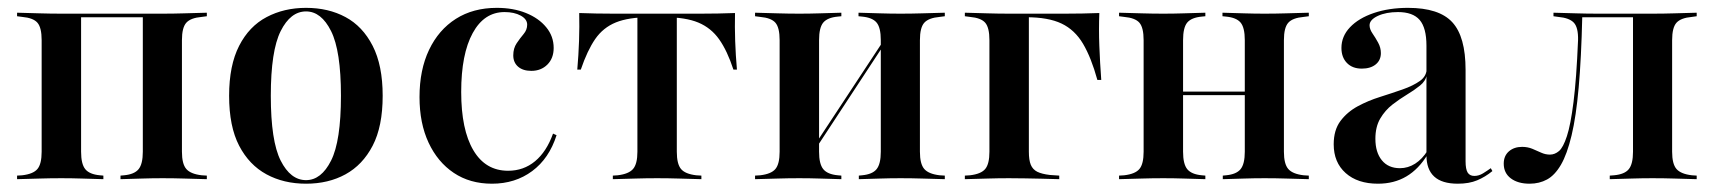

<svg xmlns="http://www.w3.org/2000/svg" viewBox="-20 -447 4276 479"><path d="M385.5 -2.4Q359.7 -2.4 335.5 -1.6Q311.3 -0.8 280.6 0V-8.9L289.5 -9.7Q315.3 -12.1 325.8 -25Q336.3 -37.9 336.3 -68.5V-412.9H385.5Q412.9 -412.9 438.3 -413.7Q463.7 -414.5 496 -415.3V-406.5L483.1 -404.8Q455.6 -402.4 444.8 -390.3Q433.9 -378.2 433.9 -346.8V-68.5Q433.9 -37.9 444.8 -25.4Q455.6 -12.9 483.1 -9.7L496 -8.9V0Q463.7 -0.8 438.3 -1.6Q412.9 -2.4 385.5 -2.4ZM133.1 -2.4Q105.6 -2.4 80.2 -1.6Q54.8 -0.8 22.6 0V-8.9L35.5 -9.7Q62.9 -12.9 73.4 -25.4Q83.9 -37.9 83.9 -68.5V-346.8Q83.9 -378.2 73.4 -390.3Q62.9 -402.4 35.5 -404.8L22.6 -406.5V-415.3Q54.8 -414.5 80.2 -413.7Q105.6 -412.9 133.1 -412.9H182.3V-68.5Q182.3 -37.9 192.7 -25Q203.2 -12.1 229 -9.7L237.9 -8.9V0Q207.3 -0.8 183.1 -1.6Q158.9 -2.4 133.1 -2.4ZM158.9 -404V-412.9H360.5V-404Z M743.5 11.3Q687.9 11.3 644.8 -12.1Q601.6 -35.5 576.6 -83.5Q551.6 -131.5 551.6 -208.1Q551.6 -283.9 576.6 -332.7Q601.6 -381.5 645.2 -404.4Q688.7 -427.4 743.5 -427.4Q799.2 -427.4 841.9 -404.4Q884.7 -381.5 909.7 -332.7Q934.7 -283.9 934.7 -208.1Q934.7 -131.5 909.7 -83.5Q884.7 -35.5 841.9 -12.1Q799.2 11.3 743.5 11.3ZM743.5 2.4Q781.5 2.4 806 -46.4Q830.6 -95.2 830.6 -208.1Q830.6 -320.2 806 -369.4Q781.5 -418.5 743.5 -418.5Q704.8 -418.5 680.2 -369.4Q655.6 -320.2 655.6 -208.1Q655.6 -95.2 680.2 -46.4Q704.8 2.4 743.5 2.4Z M1207.3 11.3Q1152.4 11.3 1112.1 -15.7Q1071.8 -42.7 1049.2 -91.1Q1026.6 -139.5 1026.6 -204.8Q1026.6 -272.6 1050.4 -322.6Q1074.2 -372.6 1117.3 -400Q1160.5 -427.4 1219.4 -427.4Q1260.5 -427.4 1292.3 -414.5Q1324.2 -401.6 1342.7 -379Q1361.3 -356.5 1361.3 -327.4Q1361.3 -301.6 1345.6 -285.9Q1329.8 -270.2 1305.6 -270.2Q1284.7 -270.2 1272.6 -280.6Q1260.5 -291.1 1260.5 -308.9Q1260.5 -326.6 1269 -339.1Q1277.4 -351.6 1286.3 -362.1Q1295.2 -372.6 1295.2 -385.5Q1295.2 -399.2 1279 -408.1Q1262.9 -416.9 1238.7 -416.9Q1187.9 -416.9 1159.3 -364.5Q1130.6 -312.1 1130.6 -217.7Q1130.6 -123.4 1160.9 -72.2Q1191.1 -21 1247.6 -21Q1286.3 -21 1314.9 -44.8Q1343.5 -68.5 1359.7 -113.7L1368.5 -109.7Q1350 -51.6 1307.7 -20.2Q1265.3 11.3 1207.3 11.3Z M1619.4 -2.4Q1591.9 -2.4 1566.5 -1.6Q1541.1 -0.8 1508.9 0V-8.9L1521 -9.7Q1548.4 -12.9 1559.3 -25.4Q1570.2 -37.9 1570.2 -68.5V-207.3H1668.5V-68.5Q1668.5 -37.9 1679 -25.4Q1689.5 -12.9 1716.9 -9.7L1729.8 -8.9V0Q1697.6 -0.8 1672.2 -1.6Q1646.8 -2.4 1619.4 -2.4ZM1600 -404Q1548.4 -404 1516.5 -391.1Q1484.7 -378.2 1464.9 -349.6Q1445.2 -321 1429 -273.4H1420.2Q1423.4 -309.7 1424.6 -345.2Q1425.8 -380.6 1425 -414.5Q1446 -413.7 1467.7 -413.3Q1489.5 -412.9 1510.5 -412.9H1600H1637.9H1728.2Q1749.2 -412.9 1771 -413.3Q1792.7 -413.7 1813.7 -414.5Q1812.9 -379.8 1814.1 -344.8Q1815.3 -309.7 1818.5 -273.4H1809.7Q1794.4 -320.2 1774.2 -348.8Q1754 -377.4 1722.2 -390.7Q1690.3 -404 1637.9 -404ZM1570.2 -207.3V-407.3H1668.5V-207.3Z M2226.6 -2.4Q2200.8 -2.4 2177 -1.6Q2153.2 -0.8 2122.6 0V-8.9L2130.6 -9.7Q2156.5 -12.1 2166.9 -25Q2177.4 -37.9 2177.4 -68.5V-207.3H2275V-68.5Q2275 -37.9 2285.9 -25.4Q2296.8 -12.9 2324.2 -9.7L2337.1 -8.9V0Q2304.8 -0.8 2279.4 -1.6Q2254 -2.4 2226.6 -2.4ZM1974.2 -2.4Q1946.8 -2.4 1921.4 -1.6Q1896 -0.8 1863.7 0V-8.9L1876.6 -9.7Q1904 -12.9 1914.5 -25.4Q1925 -37.9 1925 -68.5V-346.8Q1925 -378.2 1914.5 -390.3Q1904 -402.4 1876.6 -404.8L1863.7 -406.5V-415.3Q1896 -414.5 1921.4 -413.7Q1946.8 -412.9 1974.2 -412.9Q2000 -412.9 2024.2 -413.7Q2048.4 -414.5 2079 -415.3V-406.5L2070.2 -405.6Q2044.4 -403.2 2033.9 -390.7Q2023.4 -378.2 2023.4 -346.8V-68.5Q2023.4 -37.9 2033.9 -25Q2044.4 -12.1 2070.2 -9.7L2079 -8.9V0Q2048.4 -0.8 2024.2 -1.6Q2000 -2.4 1974.2 -2.4ZM2177.4 -207.3V-346.8Q2177.4 -378.2 2166.9 -390.7Q2156.5 -403.2 2130.6 -405.6L2121.8 -406.5V-415.3Q2152.4 -414.5 2176.6 -413.7Q2200.8 -412.9 2226.6 -412.9Q2254 -412.9 2279.4 -413.7Q2304.8 -414.5 2337.1 -415.3V-406.5L2324.2 -404.8Q2296.8 -402.4 2285.9 -390.3Q2275 -378.2 2275 -346.8V-207.3ZM1984.7 -29.8 1983.1 -40.3 2210.5 -385.5 2211.3 -375Z M2448.4 -207.3V-346.8Q2448.4 -378.2 2437.9 -390.3Q2427.4 -402.4 2400 -404.8L2387.1 -406.5V-415.3Q2419.4 -414.5 2444.8 -413.7Q2470.2 -412.9 2497.6 -412.9L2546.8 -412.1V-207.3ZM2497.6 -404V-412.9H2540.3H2637.1Q2658.1 -412.9 2679.8 -413.3Q2701.6 -413.7 2722.6 -414.5Q2721 -374.2 2722.6 -332.7Q2724.2 -291.1 2727.4 -247.6H2717.7Q2702.4 -303.2 2681.9 -337.9Q2661.3 -372.6 2628.2 -388.3Q2595.2 -404 2540.3 -404ZM2497.6 -2.4Q2470.2 -2.4 2444.8 -1.6Q2419.4 -0.8 2387.1 0V-8.9L2400 -9.7Q2427.4 -12.9 2437.9 -25.4Q2448.4 -37.9 2448.4 -68.5V-207.3H2546.8V-68.5Q2546.8 -47.6 2551.6 -35.9Q2556.5 -24.2 2567.7 -18.5Q2579 -12.9 2599.2 -10.5L2622.6 -8.9V0Q2598.4 -0.8 2577.8 -1.2Q2557.3 -1.6 2537.9 -2Q2518.5 -2.4 2497.6 -2.4Z M3134.7 -2.4Q3108.9 -2.4 3085.1 -1.6Q3061.3 -0.8 3030.6 0V-8.9L3038.7 -9.7Q3064.5 -12.1 3075 -25Q3085.5 -37.9 3085.5 -68.5V-207.3H3183.1V-68.5Q3183.1 -37.9 3194 -25.4Q3204.8 -12.9 3232.3 -9.7L3245.2 -8.9V0Q3212.9 -0.8 3187.5 -1.6Q3162.1 -2.4 3134.7 -2.4ZM2882.3 -2.4Q2854.8 -2.4 2829.4 -1.6Q2804 -0.8 2771.8 0V-8.9L2784.7 -9.7Q2812.1 -12.9 2822.6 -25.4Q2833.1 -37.9 2833.1 -68.5V-346.8Q2833.1 -378.2 2822.6 -390.3Q2812.1 -402.4 2784.7 -404.8L2771.8 -406.5V-415.3Q2804 -414.5 2829.4 -413.7Q2854.8 -412.9 2882.3 -412.9Q2908.1 -412.9 2932.3 -413.7Q2956.5 -414.5 2987.1 -415.3V-406.5L2978.2 -405.6Q2952.4 -403.2 2941.9 -390.7Q2931.5 -378.2 2931.5 -346.8V-68.5Q2931.5 -37.9 2941.9 -25Q2952.4 -12.1 2978.2 -9.7L2987.1 -8.9V0Q2956.5 -0.8 2932.3 -1.6Q2908.1 -2.4 2882.3 -2.4ZM3085.5 -207.3V-346.8Q3085.5 -378.2 3075 -390.7Q3064.5 -403.2 3038.7 -405.6L3029.8 -406.5V-415.3Q3060.5 -414.5 3084.7 -413.7Q3108.9 -412.9 3134.7 -412.9Q3162.1 -412.9 3187.5 -413.7Q3212.9 -414.5 3245.2 -415.3V-406.5L3232.3 -404.8Q3204.8 -402.4 3194 -390.3Q3183.1 -378.2 3183.1 -346.8V-207.3ZM2894.4 -209.7V-218.5H3124.2V-209.7Z M3538.7 -207.3V-333.1Q3538.7 -377.4 3521.8 -397.2Q3504.8 -416.9 3467.7 -416.9Q3437.9 -416.9 3417.3 -407.3Q3396.8 -397.6 3396.8 -383.9Q3396.8 -374.2 3404 -363.7Q3411.3 -353.2 3418.1 -340.7Q3425 -328.2 3425 -314.5Q3425 -296.8 3412.1 -286.3Q3399.2 -275.8 3377.4 -275.8Q3354 -275.8 3340.3 -289.9Q3326.6 -304 3326.6 -327.4Q3326.6 -356.5 3348 -379Q3369.4 -401.6 3407.3 -414.5Q3445.2 -427.4 3492.7 -427.4Q3570.2 -427.4 3603.2 -391.5Q3636.3 -355.6 3636.3 -272.6V-207.3ZM3417.7 11.3Q3366.9 11.3 3337.1 -15.3Q3307.3 -41.9 3307.3 -87.1Q3307.3 -122.6 3324.2 -145.2Q3341.1 -167.7 3367.3 -181.9Q3393.5 -196 3423 -205.2Q3452.4 -214.5 3479 -223.8Q3505.6 -233.1 3522.6 -245.2Q3539.5 -257.3 3539.5 -277.4V-260.5Q3537.1 -245.2 3522.6 -233.5Q3508.1 -221.8 3489.9 -210.9Q3471.8 -200 3453.6 -185.9Q3435.5 -171.8 3423.4 -151.2Q3411.3 -130.6 3411.3 -100.8Q3411.3 -66.9 3427.4 -47.2Q3443.5 -27.4 3472.6 -27.4Q3492.7 -27.4 3510.5 -38.7Q3528.2 -50 3541.9 -71.8V-62.1Q3519.4 -25 3488.7 -6.9Q3458.1 11.3 3417.7 11.3ZM3636.3 -44.4Q3636.3 -25 3641.5 -16.5Q3646.8 -8.1 3658.1 -8.1Q3669.4 -8.1 3679.8 -14.5Q3690.3 -21 3699.2 -27.4L3703.2 -20.2Q3685.5 -5.6 3665.3 2.8Q3645.2 11.3 3616.9 11.3Q3577.4 11.3 3558.1 -6.5Q3538.7 -24.2 3538.7 -59.7V-207.3H3636.3Z M4102.4 -2.4Q4076.6 -2.4 4052 -1.6Q4027.4 -0.8 3996 0V-8.9L4006.5 -9.7Q4033.1 -12.1 4043.5 -25Q4054 -37.9 4054 -68.5V-207.3H4151.6V-68.5Q4151.6 -37.9 4162.5 -25.4Q4173.4 -12.9 4200.8 -9.7L4212.9 -8.9V0Q4181.5 -0.8 4156 -1.6Q4130.6 -2.4 4102.4 -2.4ZM3796 11.3Q3766.9 11.3 3749.2 -2Q3731.5 -15.3 3731.5 -38.7Q3731.5 -58.1 3744.4 -69.4Q3757.3 -80.6 3777.4 -80.6Q3791.1 -80.6 3802.8 -75.8Q3814.5 -71 3825 -66.1Q3835.5 -61.3 3846.8 -61.3Q3858.9 -61.3 3869.4 -70.2Q3879.8 -79 3889.1 -107.3Q3898.4 -135.5 3905.6 -192.7Q3912.9 -250 3916.9 -346.8Q3917.7 -378.2 3906.5 -390.3Q3895.2 -402.4 3867.7 -404.8L3855.6 -406.5V-415.3Q3887.9 -414.5 3913.3 -413.7Q3938.7 -412.9 3966.1 -412.9H3969.4H4102.4Q4130.6 -412.9 4156 -413.7Q4181.5 -414.5 4212.9 -415.3V-406.5L4200.8 -404.8Q4173.4 -402.4 4162.5 -390.3Q4151.6 -378.2 4151.6 -346.8V-207.3H4054V-406.5L4056.5 -404H3924.2L3927.4 -405.6Q3925 -301.6 3918.5 -229Q3912.1 -156.5 3900.8 -109.3Q3889.5 -62.1 3874.2 -35.9Q3858.9 -9.7 3839.5 0.8Q3820.2 11.3 3796 11.3Z"/></svg>

Font: Playfair 144pt SemiCondensed SemiBold
Style: Regular
Weight: 600
Width: 4
Designer: Claus Eggers Sørensen
Foundry: Claus Eggers Sørensen
Version: Version 2.203